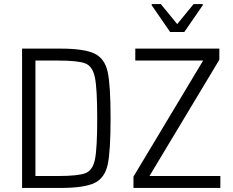

<svg xmlns="http://www.w3.org/2000/svg" viewBox="-20 -928 1149 948"><path d="M89 -688H277Q397 -688 447.5 -663Q498 -638 512 -571.5Q526 -505 526 -344Q526 -183 512 -116.5Q498 -50 447.5 -25Q397 0 277 0H89ZM460 -344Q460 -491 448.5 -546Q437 -601 401 -615Q365 -629 267 -629H155V-59H267Q366 -59 402 -73Q438 -87 449 -141.5Q460 -196 460 -344ZM639 0V-56L983 -629H648V-688H1063V-633L718 -59H1068V0ZM820 -770 729 -902V-908H774L855 -809L936 -908H981V-902L890 -770Z"/></svg>

Font: Saira Semi Condensed Light
Style: Regular
Weight: 300
Width: 4
Designer: Hector Gatti with collaboration of the Omnibus-Type team
Foundry: Omnibus-Type
Version: Version 1.001; ttfautohint (v1.8)